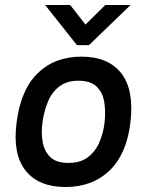

<svg xmlns="http://www.w3.org/2000/svg" viewBox="-20 -736 566 766"><path d="M287 -556 160 -716H260L321 -638L400 -716H501L335 -556ZM46 -245Q62 -377 130 -443.5Q198 -510 305 -510Q412 -510 464 -443.5Q516 -377 500 -245Q485 -121 417 -55.5Q349 10 241 10Q134 10 82 -55.5Q30 -121 46 -245ZM253 -86Q301 -86 331 -109Q361 -132 376.5 -168.5Q392 -205 397 -245Q402 -290 396 -328.5Q390 -367 365.5 -390.5Q341 -414 293 -414Q246 -414 216 -390.5Q186 -367 170.5 -328.5Q155 -290 149 -245Q144 -205 150.5 -168.5Q157 -132 181 -109Q205 -86 253 -86Z"/></svg>

Font: Haskoy SemiBold
Style: Italic
Weight: 600
Designer: Ertekin Erdin
Foundry: Ertekin Erdin
Version: Version 2.000; ttfautohint (v1.8.4.7-5d5b)